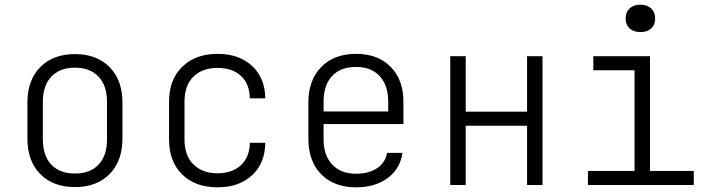

<svg xmlns="http://www.w3.org/2000/svg" viewBox="-20 -790 3040 820"><path d="M300 9Q207 9 152 -46.5Q97 -102 97 -199V-351Q97 -448 152 -503.5Q207 -559 300 -559Q393 -559 448 -503.5Q503 -448 503 -351V-199Q503 -102 448 -46.5Q393 9 300 9ZM300 -49Q365 -49 401 -87Q437 -125 437 -195V-355Q437 -425 400.5 -463Q364 -501 300 -501Q236 -501 199.5 -463Q163 -425 163 -355V-195Q163 -125 199 -87Q235 -49 300 -49Z M909 10Q814 10 758 -45Q702 -100 702 -194V-356Q702 -450 758.5 -505Q815 -560 909 -560Q1001 -560 1056.5 -508.5Q1112 -457 1113 -370H1047Q1046 -432 1009 -466Q972 -500 909 -500Q844 -500 806 -462.5Q768 -425 768 -356V-194Q768 -126 806 -88Q844 -50 909 -50Q972 -50 1009 -84.5Q1046 -119 1047 -180H1113Q1112 -93 1056.5 -41.5Q1001 10 909 10Z M1501 10Q1406 10 1351.5 -46Q1297 -102 1297 -198V-352Q1297 -448 1352 -504Q1407 -560 1501 -560Q1594 -560 1648.5 -504.5Q1703 -449 1703 -356V-260H1362V-194Q1362 -127 1398.5 -87.5Q1435 -48 1501 -48Q1554 -48 1590 -71.5Q1626 -95 1633 -137H1699Q1689 -69 1635.5 -29.5Q1582 10 1501 10ZM1362 -314H1638V-356Q1638 -425 1602 -464.5Q1566 -504 1501 -504Q1434 -504 1398 -465Q1362 -426 1362 -356Z M1903 0V-550H1969V-313H2231V-550H2297V0H2231V-253H1969V0Z M2491 0V-60H2690V-490H2514V-550H2756V-60H2943V0ZM2715 -653Q2686 -653 2669 -668.5Q2652 -684 2652 -711Q2652 -738 2669 -754Q2686 -770 2715 -770Q2744 -770 2761 -754Q2778 -738 2778 -711Q2778 -684 2761 -668.5Q2744 -653 2715 -653Z"/></svg>

Font: JetBrains Mono NL ExtraLight
Style: Regular
Weight: 200
Designer: Philipp Nurullin, Konstantin Bulenkov
Foundry: JetBrains
Version: Version 2.304; ttfautohint (v1.8.4.7-5d5b)